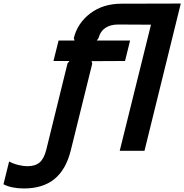

<svg xmlns="http://www.w3.org/2000/svg" viewBox="-218 -860 1051 1095"><path d="M304.2 -511.2 308.1 -497.1 185.1 0Q157.7 108.4 91.8 161.6Q25.9 214.8 -82 214.8Q-151.9 214.8 -198.2 190.9L-166 61Q-141.6 74.2 -112.5 81.1Q-83.5 87.9 -62 87.9Q-17.1 87.9 8.1 66.4Q33.2 44.9 45.9 -5.9L167 -498L178.2 -512.2H86.9L116.2 -628.9H207L203.1 -643.1Q224.1 -728.5 296.9 -783.7Q369.6 -838.9 475.1 -838.9L813 -839.8L606 0H464.8L643.1 -719.2L456.1 -720.2Q411.1 -720.2 382.3 -700.4Q353.5 -680.7 344.2 -643.1L334 -628.9H523.9L495.1 -512.2Z"/></svg>

Font: Sinkin Sans 600 SemiBold Italic
Style: Regular
Weight: 600
Italic angle: -112°
Designer: Keith Bates
Foundry: K-Type
Version: Sinkin Sans (version 1.0)  by Keith Bates   •   © 2014   www